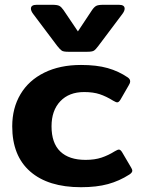

<svg xmlns="http://www.w3.org/2000/svg" viewBox="-20 -766 603 801"><path d="M219 -574 119 -707Q109 -720 109 -730Q109 -746 133 -746H198Q219 -746 227.5 -741.5Q236 -737 245 -724L305 -635L364 -724Q373 -737 381.5 -741.5Q390 -746 411 -746H476Q500 -746 500 -730Q500 -720 490 -707L390 -574Q379 -559 371.5 -554.5Q364 -550 344 -550H265Q245 -550 238 -554.5Q231 -559 219 -574ZM31 -239Q31 -315 65.5 -373Q100 -431 165 -463Q230 -495 318 -495Q383 -495 429 -482Q475 -469 513 -443Q523 -436 523 -427Q523 -419 517 -410L483 -351Q476 -339 469 -339Q464 -339 452 -346Q423 -364 396 -373Q369 -382 331 -382Q268 -382 231.5 -343.5Q195 -305 195 -239Q195 -169 231.5 -134Q268 -99 337 -99Q375 -99 403.5 -108.5Q432 -118 459 -135Q471 -142 476 -142Q483 -142 490 -130L527 -67Q532 -59 532 -54Q532 -46 520 -38Q478 -11 430.5 2Q383 15 318 15Q181 15 106 -50.5Q31 -116 31 -239Z"/></svg>

Font: Mitr Medium
Style: Regular
Weight: 500
Designer: Thanarat Vachiruckul
Foundry: Cadson Demak
Version: Version 1.002